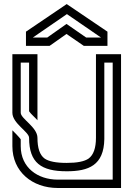

<svg xmlns="http://www.w3.org/2000/svg" viewBox="-20 -937 665 957"><path d="M83.3 -375V-625H125V-382.3C132.1 -370.4 160.4 -345.9 166.7 -337.5V-666.7H41.7V-375C41.7 -321.8 125 -279.8 125 -250C125 -125 185.7 -83.3 312.5 -83.3C421.7 -83.3 497.8 -112.9 500 -243.8V-625H541.7V-41.7H267.7C168.2 -41.7 83.3 -101.5 83.3 -208.3V-242.7C80.2 -247.9 71.9 -256.2 60.4 -268.8L41.7 -287.5V-208.3C41.7 -81.5 140.8 0 267.7 0H583.3V-666.7H458.3V-250C458.3 -199 445.8 -164.6 421.9 -146.9C401 -132.3 364.6 -125 312.5 -125C259.4 -125 222.9 -132.3 202.1 -146.9C178.1 -164.6 166.7 -199 166.7 -250C166.7 -303.2 83.3 -345.2 83.3 -375ZM311.5 -817.7 215.6 -750H143.8L313.5 -866.7L483.3 -750H409.4ZM311.5 -767.7 397.9 -708.3H515.6V-779.2L312.5 -916.7L109.4 -779.2V-708.3H227.1Z"/></svg>

Font: Sportrop
Style: Regular
Weight: 500
Version: Version 0.9